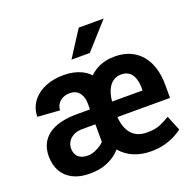

<svg xmlns="http://www.w3.org/2000/svg" viewBox="-132 -887 1051 1035"><g transform="rotate(-20 393.5 -370.0)"><path d="M330.6 -89.4V-346.7Q330.6 -374 322 -393.8Q313.5 -413.6 297.4 -424.3Q281.2 -435.1 258.3 -435.1Q233.4 -435.1 215.3 -425.5Q197.3 -416 187.5 -400.4Q177.7 -384.8 177.7 -365.7L50.3 -375Q50.3 -410.6 65.2 -440.2Q80.1 -469.7 107.7 -491.7Q135.3 -513.7 173.6 -525.9Q211.9 -538.1 259.3 -538.1Q317.9 -538.1 361.6 -516.6Q405.3 -495.1 429.4 -452.4Q453.6 -409.7 453.6 -345.7V-106.4ZM350.1 -315.4 351.1 -230H256.3Q225.6 -230 204.8 -219Q184.1 -208 173.3 -190.2Q162.6 -172.4 162.6 -151.9Q162.6 -132.8 170.4 -117.7Q178.2 -102.5 194.6 -94Q210.9 -85.4 236.8 -85.4Q255.9 -85.4 276.4 -93.8Q296.9 -102.1 314.2 -114.5Q331.5 -127 342.3 -141.4Q353 -155.8 353 -168.5L412.1 -94.7Q400.4 -70.8 374.8 -46.6Q349.1 -22.5 308.6 -6.3Q268.1 9.8 211.9 9.8Q155.3 9.8 115.7 -10.5Q76.2 -30.8 55.7 -67.6Q35.2 -104.5 35.2 -153.8Q35.2 -192.4 49.3 -222.4Q63.5 -252.4 91.1 -273.2Q118.7 -293.9 159.9 -304.7Q201.2 -315.4 255.4 -315.4ZM565.4 9.8Q508.8 9.8 465.6 -8.8Q422.4 -27.3 392.6 -61.8Q362.8 -96.2 347.7 -142.8Q332.5 -189.5 332.5 -244.6V-275.4Q332.5 -333.5 347.4 -381.6Q362.3 -429.7 390.6 -464.8Q418.9 -500 460 -519.3Q501 -538.6 552.7 -538.1Q601.6 -538.1 639.4 -521.5Q677.2 -504.9 703.6 -473.9Q730 -442.9 743.7 -398.7Q757.3 -354.5 757.3 -299.8V-226.1H387.2V-314.5H631.8V-328.1Q631.8 -359.4 623.8 -383.3Q615.7 -407.2 598.4 -421.1Q581.1 -435.1 552.7 -435.1Q526.9 -435.1 508.1 -422.9Q489.3 -410.6 477.5 -388.9Q465.8 -367.2 460.2 -338.1Q454.6 -309.1 454.6 -275.4V-244.6Q454.6 -212.9 461.7 -185.3Q468.8 -157.7 483.4 -137Q498 -116.2 521.2 -104.7Q544.4 -93.3 577.6 -93.3Q626 -93.3 655.8 -106.4Q685.5 -119.6 710.4 -134.8L745.6 -49.3Q731.4 -37.6 705.6 -23.7Q679.7 -9.8 644.3 0Q608.9 9.8 565.4 9.8ZM328.6 -601.6 424.3 -750.5H567.4L433.6 -601.6Z"/></g></svg>

Font: Roboto SemiCondensed SemiBold
Style: Regular
Weight: 600
Width: 4
Designer: Christian Robertson
Foundry: Google
Version: Version 3.009; 2024